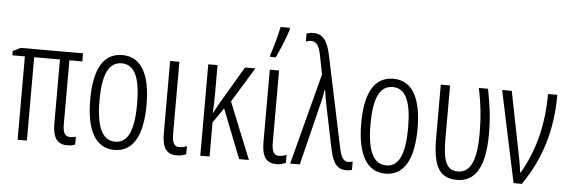

<svg xmlns="http://www.w3.org/2000/svg" viewBox="-50 -944 3300 1113"><g transform="rotate(5 1600.0 -387.0)"><path d="M384 -42C351 -42 339 -62 339 -115V-485H414V-532H52L7 -510V-485H80V0H134V-485H284V-111C284 -32 310 7 368 7C389 7 407 3 415 -2V-47C405 -44 394 -42 384 -42Z M807 -267C807 -443 753 -542 643 -542C531 -542 479 -445 479 -268C479 -91 534 10 643 10C754 10 807 -90 807 -267ZM533 -268C533 -416 566 -494 643 -494C721 -494 752 -413 752 -267C752 -112 718 -38 644 -38C568 -38 533 -117 533 -268Z M975 -532H921V-113C921 -23 949 10 1006 10C1027 10 1044 6 1061 -2V-49C1052 -44 1033 -39 1018 -39C990 -39 975 -56 975 -115Z M1417 -532H1357L1225 -309C1215 -291 1206 -274 1196 -255H1194C1196 -292 1197 -331 1197 -369V-532H1143V0H1197V-199L1257 -285L1369 0H1426L1293 -329Z M1496 -606H1529C1552 -654 1580 -722 1596 -773V-784H1542C1535 -748 1509 -650 1496 -617ZM1555 -532H1501V-113C1501 -23 1529 10 1586 10C1607 10 1624 6 1641 -2V-49C1632 -44 1613 -39 1598 -39C1570 -39 1555 -56 1555 -115Z M1666 0H1722L1817 -384C1822 -404 1825 -422 1827 -441H1831C1835 -414 1837 -401 1848 -344L1897 -107C1914 -24 1940 10 1993 10C2007 10 2017 8 2026 5V-44C2020 -41 2011 -39 2001 -39C1974 -39 1959 -58 1947 -115L1835 -646C1816 -736 1785 -766 1734 -766C1717 -766 1704 -763 1695 -759V-712C1703 -716 1714 -719 1726 -719C1759 -719 1773 -691 1783 -642L1805 -531Z M2384 -267C2384 -443 2330 -542 2220 -542C2108 -542 2056 -445 2056 -268C2056 -91 2111 10 2220 10C2331 10 2384 -90 2384 -267ZM2110 -268C2110 -416 2143 -494 2220 -494C2298 -494 2329 -413 2329 -267C2329 -112 2295 -38 2221 -38C2145 -38 2110 -117 2110 -268Z M2637 10C2744 10 2799 -80 2799 -271C2799 -369 2790 -432 2771 -532H2717C2738 -439 2745 -351 2745 -266C2745 -117 2713 -39 2637 -39C2569 -39 2550 -101 2550 -220V-532H2496V-218C2497 -55 2535 9 2637 10Z M2853 -532 2966 0H3014C3119 -152 3174 -320 3174 -532H3120C3120 -342 3075 -191 3002 -65H2999C2995 -98 2986 -147 2979 -180L2909 -532Z"/></g></svg>

Font: Noto Sans Display Condensed Light
Style: Regular
Weight: 300
Width: 3
Designer: Monotype Design Team
Foundry: Monotype Imaging Inc.
Version: Version 1.900